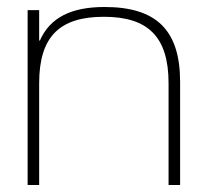

<svg xmlns="http://www.w3.org/2000/svg" viewBox="-20 -529 575 549"><path d="M59 -500V0H92V-291C92 -424 150 -481 277 -481C403 -481 462 -424 462 -291V0H495V-295C495 -444 426 -509 279 -509C184 -509 123 -479 94 -413H92V-500Z"/></svg>

Font: LT Wave Alt Thin
Style: Regular
Weight: 100
Designer: Daniel Lyons
Version: Version 2.5 (Glyphs App)